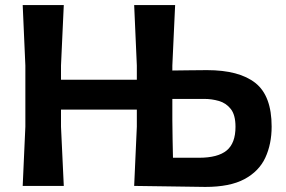

<svg xmlns="http://www.w3.org/2000/svg" viewBox="-20 -733 1126 757"><path d="M69.5 0Q72 -58 74.5 -112.2Q77 -166.5 80 -233.5V-474.5Q77 -544 74.5 -599Q72 -654 69.5 -713H231.5Q229 -654 226.2 -598.8Q223.5 -543.5 220.5 -474.5V-418.5H519.5V-474.5Q516.5 -544 514 -599Q511.5 -654 509 -713H670.5Q668 -654 665.2 -598.8Q662.5 -543.5 659.5 -474.5V-455Q687 -455.5 721 -455.8Q755 -456 796 -456.5Q923 -456.5 987 -405.8Q1051 -355 1051 -234Q1051 -165 1026 -111.2Q1001 -57.5 943.8 -26.8Q886.5 4 789.5 4Q706 2.5 637.8 1.8Q569.5 1 509 0Q511.5 -58 514 -112.2Q516.5 -166.5 519.5 -233.5V-301H220.5V-233.5Q223.5 -166.5 226.2 -112.2Q229 -58 231.5 0ZM662 -111H764Q839 -111 873.8 -139.8Q908.5 -168.5 908.5 -233Q908.5 -280 889.8 -303.5Q871 -327 842.8 -335Q814.5 -343 786.5 -343H659.5V-259Q660 -218.5 660.5 -182.5Q661 -146.5 662 -111Z"/></svg>

Font: Commissioner Loud SemiBold
Style: Regular
Weight: 600
Designer: Kostas Bartsokas
Foundry: Kostas Bartsokas
Version: Version 1.000; ttfautohint (v1.8.3)